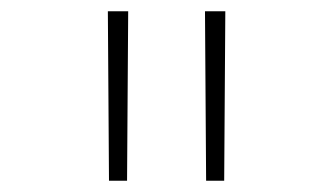

<svg xmlns="http://www.w3.org/2000/svg" viewBox="-20 -790 590 340"><path d="M173 -470 171 -770H207L205 -470ZM345 -470 343 -770H379L377 -470Z"/></svg>

Font: M PLUS Code Latin SemiExpanded ExtraLight
Style: Regular
Weight: 250
Width: 6
Designer: Coji Morishita
Foundry: UNDERFOREST DESIGN
Version: Version 1.002; ttfautohint (v1.8.3)